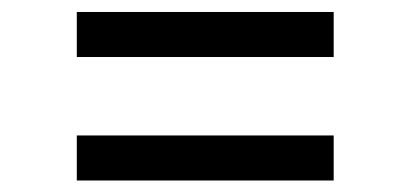

<svg xmlns="http://www.w3.org/2000/svg" viewBox="-20 -448 699 327"><path d="M110.8 -217.3H548.3V-140.6H110.8ZM110.8 -427.6H548.3V-350.9H110.8Z"/></svg>

Font: Fast_Sans
Style: Regular
Weight: 400
Designer: Rasmus Andersson
Foundry: rsms
Version: Version 3.018;git-588b23468